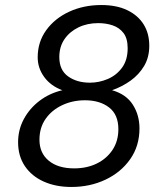

<svg xmlns="http://www.w3.org/2000/svg" viewBox="-20 -732 646 764"><path d="M264 12Q202 12 154 -9.5Q106 -31 79 -71Q52 -111 52 -166Q52 -216 75 -258.5Q98 -301 137.5 -331Q177 -361 228 -373Q182 -390 156 -425.5Q130 -461 130 -504Q130 -565 164 -612Q198 -659 255.5 -685.5Q313 -712 383 -712Q444 -712 486.5 -691.5Q529 -671 551.5 -635Q574 -599 574 -550Q574 -504 553.5 -469.5Q533 -435 499.5 -411Q466 -387 426 -373Q482 -357 508.5 -315.5Q535 -274 535 -221Q535 -151 498 -98.5Q461 -46 399.5 -17Q338 12 264 12ZM275 -62Q326 -62 365.5 -81.5Q405 -101 428 -136Q451 -171 451 -218Q451 -276 414 -304.5Q377 -333 318 -333Q269 -333 227.5 -313.5Q186 -294 161.5 -259Q137 -224 137 -176Q137 -123 174 -92.5Q211 -62 275 -62ZM338 -403Q374 -403 408.5 -417.5Q443 -432 465.5 -462.5Q488 -493 488 -540Q488 -579 471.5 -600.5Q455 -622 428.5 -631Q402 -640 371 -640Q327 -640 292 -623Q257 -606 236.5 -576Q216 -546 216 -505Q216 -453 251 -428Q286 -403 338 -403Z"/></svg>

Font: DM Sans 24pt
Style: Italic
Weight: 400
Italic angle: -10°
Designer: Colophon Foundry, Jonny Pinhorn
Foundry: Colophon Foundry
Version: Version 4.004;gftools[0.9.30]